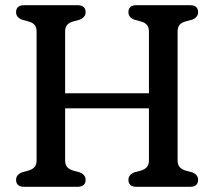

<svg xmlns="http://www.w3.org/2000/svg" viewBox="-20 -720 826 740"><path d="M231 -102Q231 -85 239 -76Q247 -67 262 -62.5L286.5 -56Q310 -47 310 -27Q310 0 278.5 0H73.5Q42 0 42 -27Q42 -47 65.5 -56L89.5 -62.5Q105 -67 113 -76Q121 -85 121 -102V-598.5Q121 -615 113.2 -624Q105.5 -633 91 -637L65.5 -644Q42 -652.5 42 -673Q42 -700 73.5 -700H278.5Q310 -700 310 -673Q310 -653 286.5 -644L261 -637Q246.5 -633 238.8 -624Q231 -615 231 -598.5V-360.5H554V-598.5Q554 -615 546.2 -624Q538.5 -633 524 -637L498.5 -644Q475 -652.5 475 -673Q475 -700 506.5 -700H712Q743.5 -700 743.5 -673Q743.5 -653 720 -644L694 -637Q679.5 -633 672 -624Q664.5 -615 664.5 -598.5V-102Q664.5 -85 672.5 -76Q680.5 -67 695.5 -62.5L720 -56Q743.5 -47 743.5 -27Q743.5 0 712 0H506.5Q475 0 475 -27Q475 -47 498.5 -56L523 -62.5Q538 -67 546 -76Q554 -85 554 -102V-302.5H231Z"/></svg>

Font: Fraunces 72pt SuperSoft
Style: Regular
Weight: 400
Version: Version 1.000;[b76b70a41]